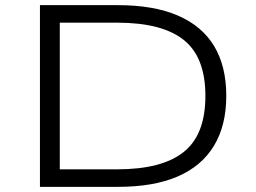

<svg xmlns="http://www.w3.org/2000/svg" viewBox="-20 -725 994 745"><path d="M135 0V-705H438Q577 -705 670.5 -664.5Q764 -624 811 -546Q858 -468 858 -353Q858 -238 810 -159Q762 -80 669 -40Q576 0 438 0ZM212 -68H435Q608 -68 692.5 -135Q777 -202 777 -353Q777 -503 693 -570Q609 -637 435 -637H212Z"/></svg>

Font: Nunito Sans 7pt Expanded Light
Style: Regular
Weight: 300
Width: 7
Designer: Vernon Adams
Foundry: Vernon Adams
Version: Version 3.101;gftools[0.9.27]